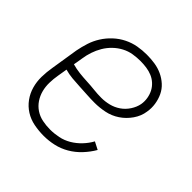

<svg xmlns="http://www.w3.org/2000/svg" viewBox="-145 -655 789 789"><g transform="rotate(45 250.0 -260.0)"><path d="M213 8Q184 8 156 2.5Q128 -3 105 -17.5Q82 -32 66 -54Q50 -76 42.5 -102.5Q35 -129 35.5 -157.5Q36 -186 41 -215L60 -335Q65 -361 73 -386Q81 -411 95.5 -434Q110 -457 130.5 -476Q151 -495 175.5 -507Q200 -519 225.5 -523.5Q251 -528 277 -528Q301 -528 324 -524.5Q347 -521 367.5 -511.5Q388 -502 404.5 -487Q421 -472 430.5 -452Q440 -432 443.5 -409Q447 -386 443 -363Q439 -334 421 -308Q403 -282 377.5 -265Q352 -248 322.5 -242Q293 -236 265 -236Q242 -236 219.5 -237.5Q197 -239 174.5 -240Q152 -241 130 -243Q108 -245 87 -251L80 -209Q76 -186 75.5 -163Q75 -140 80.5 -119Q86 -98 98 -80Q110 -62 128 -50Q146 -38 168 -33.5Q190 -29 213 -29Q237 -29 261.5 -34Q286 -39 308 -52Q330 -65 348 -84Q366 -103 378 -125L411 -108Q396 -82 374.5 -59Q353 -36 326.5 -20.5Q300 -5 271 1.5Q242 8 213 8ZM270 -270Q292 -270 314 -275.5Q336 -281 355 -294Q374 -307 387 -327Q400 -347 404 -368Q407 -386 404 -403.5Q401 -421 393.5 -435.5Q386 -450 373.5 -461.5Q361 -473 345.5 -479.5Q330 -486 312.5 -488.5Q295 -491 277 -491Q256 -491 234.5 -487.5Q213 -484 193 -473.5Q173 -463 156.5 -447Q140 -431 128.5 -411.5Q117 -392 110 -371Q103 -350 100 -329L93 -288Q114 -282 136 -279.5Q158 -277 180.5 -276Q203 -275 225.5 -272.5Q248 -270 270 -270Z"/></g></svg>

Font: Iosevka SS04 Extralight
Style: Italic
Weight: 200
Italic angle: -9°
Monospace: yes
Designer: Belleve Invis
Foundry: Belleve Invis
Version: Version 19.0.0; ttfautohint (v1.8.4)